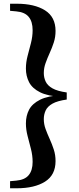

<svg xmlns="http://www.w3.org/2000/svg" viewBox="-20 -830 423 1030"><path d="M338 -334V-296Q288 -289 261.5 -274Q235 -259 225 -237.5Q215 -216 215 -191Q215 -164 224.5 -138Q234 -112 246.5 -84.5Q259 -57 268.5 -28Q278 1 278 34Q278 109 221.5 144.5Q165 180 70 180H34V142L67 139Q113 135 134 109.5Q155 84 155 39Q155 4 146 -31Q137 -66 128 -100.5Q119 -135 119 -168Q119 -209 136 -241.5Q153 -274 195 -295Q237 -316 312 -320V-310Q237 -314 195 -335Q153 -356 136 -389Q119 -422 119 -462Q119 -496 128 -530Q137 -564 146 -599Q155 -634 155 -668Q155 -714 134 -739.5Q113 -765 67 -769L34 -772V-810H70Q165 -810 221.5 -774.5Q278 -739 278 -664Q278 -631 268.5 -602Q259 -573 246.5 -545.5Q234 -518 224.5 -491.5Q215 -465 215 -438Q215 -414 225 -392.5Q235 -371 261.5 -356Q288 -341 338 -334Z"/></svg>

Font: Noto Serif JP ExtraLight Black
Style: Regular
Weight: 900
Version: Version 2.003-H1;hotconv 1.1.1;makeotfexe 2.6.0